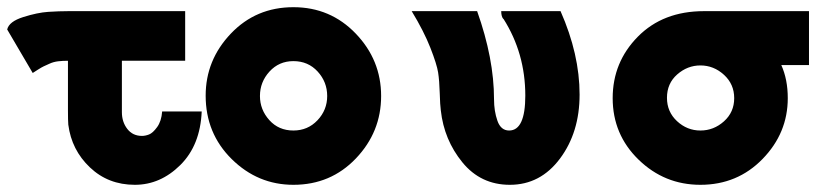

<svg xmlns="http://www.w3.org/2000/svg" viewBox="-60 -503 2310 534"><path d="M-40 -421Q-35 -443 4.5 -455.5Q44 -468 74 -470Q104 -472 131 -472H455V-334H279V-191Q279 -164 294 -144.5Q309 -125 335 -125Q344 -125 354.5 -129Q365 -133 377 -149.5Q389 -166 391 -193H501Q497 -99 441.5 -44Q386 11 315 11Q241 11 190 -37.5Q139 -86 130 -156V-155Q129 -168 129 -196V-334Q114 -334 101.5 -332.5Q89 -331 78 -326Q67 -321 61.5 -318.5Q56 -316 45 -309Q34 -302 31 -300Z M512 -237Q512 -336 582 -409.5Q652 -483 756 -483Q859 -483 929.5 -409.5Q1000 -336 1000 -236Q1000 -136 930 -62.5Q860 11 756 11Q657 11 584.5 -60.5Q512 -132 512 -237ZM663 -236Q663 -198 689 -169Q715 -140 756 -140Q796 -140 823 -168.5Q850 -197 850 -236Q850 -275 823.5 -304Q797 -333 756 -333Q716 -333 689.5 -304Q663 -275 663 -236Z M1085 -472H1267Q1314 -340 1314 -227Q1314 -194 1323.5 -167Q1333 -140 1356 -140Q1401 -140 1401 -237Q1401 -355 1340 -451V-450Q1334 -457 1334 -472H1499Q1552 -352 1552 -240Q1552 -135 1497.5 -62Q1443 11 1358 11Q1277 11 1226 -51.5Q1175 -114 1166 -196Q1164 -210 1163 -244.5Q1162 -279 1158.5 -301.5Q1155 -324 1137 -370Q1119 -416 1085 -472Z M1644 -230Q1644 -330 1714 -401Q1784 -472 1898 -472H2190V-322H2113Q2131 -282 2131 -230Q2131 -133 2061 -61Q1991 11 1888 11Q1788 11 1716 -59Q1644 -129 1644 -230ZM1795 -231Q1795 -192 1823 -166Q1851 -140 1888 -140Q1925 -140 1953.5 -165.5Q1982 -191 1982 -230Q1982 -269 1953.5 -295Q1925 -321 1888 -321Q1852 -321 1823.5 -296Q1795 -271 1795 -231Z"/></svg>

Font: Coval
Style: Black
Weight: 1000
Foundry: Context Ltd
Version: Version 001.000